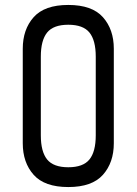

<svg xmlns="http://www.w3.org/2000/svg" viewBox="-20 -740 552 776"><path d="M256 16Q160 16 116 -33.5Q72 -83 72 -161V-543Q72 -621 116 -670.5Q160 -720 256 -720Q352 -720 396 -670.5Q440 -621 440 -543V-161Q440 -83 396 -33.5Q352 16 256 16ZM256 -64Q316 -64 341.5 -95.5Q367 -127 367 -193V-511Q367 -577 341.5 -608.5Q316 -640 256 -640Q196 -640 170.5 -608.5Q145 -577 145 -511V-193Q145 -127 170.5 -95.5Q196 -64 256 -64Z"/></svg>

Font: Hasubi Mono
Style: Regular
Weight: 400
Designer: Eli Heuer
Foundry: Eli Heuer
Version: Version 1.000